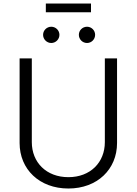

<svg xmlns="http://www.w3.org/2000/svg" viewBox="-20 -1059 776 1090"><path d="M368.2 11.2C532.2 11.2 644.5 -97.7 644.5 -247.1V-727.5H575.2V-252C575.2 -137.2 493.2 -53.2 368.2 -53.2C243.2 -53.2 160.6 -137.2 160.6 -252V-727.5H91.3V-247.1C91.3 -98.1 203.6 11.2 368.2 11.2ZM474.1 -814.9C499.5 -814.9 520 -835.9 520 -861.3C520 -886.7 499.5 -907.2 474.1 -907.2C448.2 -907.2 427.7 -886.7 427.7 -861.3C427.7 -835.9 448.2 -814.9 474.1 -814.9ZM271 -814.9C296.4 -814.9 317.4 -835.9 317.4 -861.3C317.4 -886.7 296.4 -907.2 271 -907.2C245.6 -907.2 224.6 -886.7 224.6 -861.3C224.6 -835.9 245.6 -814.9 271 -814.9ZM496.6 -1039.1H240.2V-989.3H496.6Z"/></svg>

Font: Raveo Light
Style: Regular
Weight: 300
Designer: Jakub Foglar, Rasmus Andersson (Inter)
Foundry: Jakubfoglar.com
Version: Version 1.100;Glyphs 3.2.3 (3260)